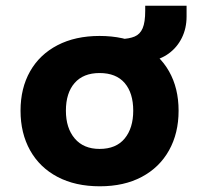

<svg xmlns="http://www.w3.org/2000/svg" viewBox="-20 -642 698 673"><path d="M330 11Q244 11 181.5 -22Q119 -55 85.5 -115Q52 -175 52 -254Q52 -333 85.5 -392Q119 -451 181.5 -483.5Q244 -516 329 -516Q415 -516 477 -483.5Q539 -451 572.5 -392Q606 -333 606 -254Q606 -175 572.5 -115Q539 -55 477 -22Q415 11 330 11ZM329 -120Q387 -120 417 -156.5Q447 -193 447 -254Q447 -316 417 -351Q387 -386 329 -386Q272 -386 241.5 -351Q211 -316 211 -254Q211 -193 242 -156.5Q273 -120 329 -120ZM503 -427 403 -489V-505Q433 -506 452 -514Q471 -522 480 -543Q489 -564 489 -604V-622H634V-584Q634 -543 617.5 -509.5Q601 -476 571.5 -454.5Q542 -433 503 -427Z"/></svg>

Font: Nunito Sans 6pt ExtraBold
Style: Regular
Weight: 800
Version: Version 3.101;gftools[0.9.27]